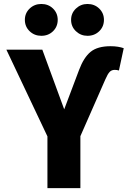

<svg xmlns="http://www.w3.org/2000/svg" viewBox="-20 -966 655 986"><path d="M590.8 -604.1Q580 -607.2 569.2 -607.2Q553.3 -607.2 543.3 -596.9Q533.3 -586.7 521.5 -559.5L392.8 -266.7V0H223.6V-265.6L12.8 -710.8H197.4L309.7 -404.6L386.2 -607.2Q410.3 -671.3 445.6 -700Q481 -728.7 547.7 -728.7Q568.7 -728.7 585.6 -725.9Q602.6 -723.1 615.4 -718.5ZM192.3 -782.1Q156.9 -782.1 132.3 -805.6Q107.7 -829.2 107.7 -864.1Q107.7 -898.5 132.3 -922.1Q156.9 -945.6 192.3 -945.6Q228.2 -945.6 252.3 -922.1Q276.4 -898.5 276.4 -864.1Q276.4 -829.2 252.3 -805.6Q228.2 -782.1 192.3 -782.1ZM429.2 -782.1Q394.9 -782.1 370 -805.6Q345.1 -829.2 345.1 -864.1Q345.1 -898.5 370 -922.1Q394.9 -945.6 429.2 -945.6Q465.1 -945.6 489.5 -922.1Q513.8 -898.5 513.8 -864.1Q513.8 -829.2 489.5 -805.6Q465.1 -782.1 429.2 -782.1Z"/></svg>

Font: FiraCode Nerd Font Mono
Style: Bold
Weight: 700
Monospace: yes
Designer: Carrois Corporate, Edenspiekermann AG, Nikita Prokopov
Foundry: Carrois Corporate, Edenspiekermann AG, Nikita Prokopov
Version: Version 6.002;Nerd Fonts 3.3.0